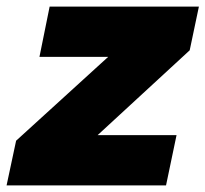

<svg xmlns="http://www.w3.org/2000/svg" viewBox="-49 -564 625 584"><path d="M-29 0 0 -136 280 -391H71L102 -544H556L528 -411L248 -153H488L456 0Z"/></svg>

Font: Mona Sans ExtraLight Black
Style: Italic
Weight: 900
Italic angle: -11.6951°
Version: Version 2.000